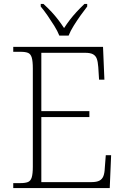

<svg xmlns="http://www.w3.org/2000/svg" viewBox="-20 -951 633 971"><path d="M47 0V-25H84Q108 -25 121.5 -30.5Q135 -36 140.5 -54Q146 -72 146 -108V-605Q146 -642 140.5 -660Q135 -678 122 -683.5Q109 -689 84 -689H47V-714H501L508 -548H481L477 -612Q475 -639 469.5 -654Q464 -669 450.5 -676.5Q437 -684 410 -684H189V-389H432V-359H189V-30H442Q469 -30 483 -37.5Q497 -45 503 -60.5Q509 -76 510 -102L515 -166H542L535 0ZM280 -771Q271 -794 254.5 -820.5Q238 -847 220 -873Q202 -899 186 -918V-931H200Q224 -909 241.5 -890Q259 -871 274 -851.5Q289 -832 304 -809Q319 -832 334 -851.5Q349 -871 366.5 -890Q384 -909 407 -931H421V-918Q406 -899 387.5 -873Q369 -847 352.5 -820.5Q336 -794 327 -771Z"/></svg>

Font: Noto Serif Bengali ExtraLight
Style: Regular
Weight: 250
Version: Version 2.003